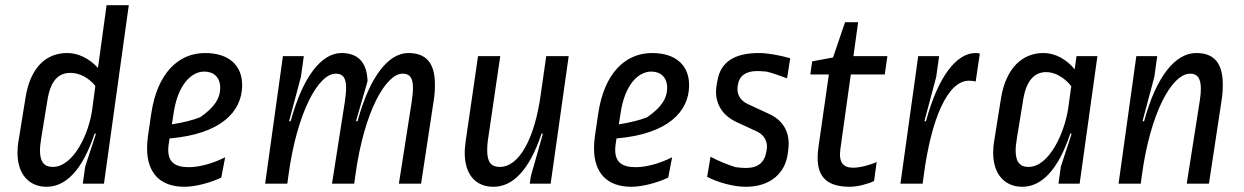

<svg xmlns="http://www.w3.org/2000/svg" viewBox="-20 -703 4762 735"><path d="M51 -164C48 -148 47 -132 47 -118C47 -33 94 12 158 12C230 12 294 -48 342 -191L345 -192L347 -190L306 -65L297 0H378L473 -683H388L355 -443C323 -478 281 -500 237 -500C158 -500 97 -447 78 -331ZM182 -64C152 -64 133 -80 133 -127C133 -140 135 -156 138 -175L162 -322C174 -396 205 -424 250 -424C284 -424 319 -406 345 -374L333 -284C321 -193 262 -64 182 -64Z M907 -375C908 -452 857 -500 765 -500C663 -500 582 -423 559 -268L546 -179C544 -163 543 -149 543 -135C543 -43 591 12 686 12C726 12 782 -2 827 -23L842 -101C797 -78 743 -63 704 -63C651 -63 624 -81 624 -130C624 -139 625 -148 627 -159L629 -173C828 -190 906 -277 907 -375ZM645 -272C661 -378 712 -429 762 -429C798 -429 823 -407 823 -367C823 -326 800 -291 746 -254C718 -243 682 -234 638 -227Z M1080 0 1084 -30C1116 -270 1198 -421 1265 -421C1290 -421 1305 -409 1305 -366C1305 -352 1303 -335 1300 -313L1251 0H1336L1340 -29C1374 -281 1459 -421 1521 -421C1546 -421 1561 -409 1561 -366C1561 -352 1559 -335 1556 -313L1507 0H1592L1640 -316C1644 -340 1645 -360 1645 -379C1645 -466 1608 -500 1543 -500C1468 -500 1396 -412 1349 -240L1346 -238L1343 -240L1387 -392C1385 -467 1348 -500 1287 -500C1212 -500 1140 -412 1093 -240L1090 -238L1087 -240L1132 -409L1143 -488H1063L995 0Z M1810 -488 1763 -165C1761 -148 1759 -133 1759 -119C1759 -33 1802 12 1869 12C1941 12 2005 -48 2053 -191L2056 -192L2058 -190L2012 -28L2008 0H2088L2157 -488H2071L2049 -334C2026 -175 1969 -64 1893 -64C1862 -64 1845 -80 1845 -128C1845 -141 1846 -157 1849 -175L1895 -488Z M2618 -375C2619 -452 2568 -500 2476 -500C2374 -500 2293 -423 2270 -268L2257 -179C2255 -163 2254 -149 2254 -135C2254 -43 2302 12 2397 12C2437 12 2493 -2 2538 -23L2553 -101C2508 -78 2454 -63 2415 -63C2362 -63 2335 -81 2335 -130C2335 -139 2336 -148 2338 -159L2340 -173C2539 -190 2617 -277 2618 -375ZM2356 -272C2372 -378 2423 -429 2473 -429C2509 -429 2534 -407 2534 -367C2534 -326 2511 -291 2457 -254C2429 -243 2393 -234 2349 -227Z M2799 -236 2879 -199C2908 -185 2920 -157 2915 -130L2914 -124C2907 -80 2881 -60 2835 -60C2826 -60 2812 -61 2796 -63C2769 -71 2727 -88 2700 -103L2687 -26C2729 -4 2789 12 2835 12C2931 12 2987 -42 2996 -117L2998 -133C3005 -193 2981 -241 2924 -267L2842 -305C2812 -319 2799 -345 2804 -374L2805 -380C2810 -412 2835 -431 2878 -431C2887 -431 2904 -430 2914 -429C2936 -424 2967 -413 2993 -403L3005 -480C2963 -492 2918 -500 2885 -500C2788 -500 2739 -463 2727 -397L2724 -381C2722 -371 2721 -361 2721 -352C2721 -303 2746 -261 2799 -236Z M3113 -139C3111 -125 3110 -111 3110 -99C3110 -20 3152 12 3234 12C3262 12 3304 1 3326 -10L3336 -83C3314 -72 3272 -61 3246 -61C3208 -61 3190 -81 3197 -132L3237 -418H3367L3377 -488H3247L3265 -618H3215L3169 -483L3089 -468L3082 -418H3153Z M3512 0 3516 -30C3545 -250 3608 -394 3689 -394C3700 -394 3707 -393 3715 -391L3731 -498C3727 -499 3719 -500 3715 -500C3642 -500 3572 -412 3525 -240L3522 -238L3519 -240L3564 -409L3575 -488H3495L3427 0Z M3786 -164C3783 -148 3782 -132 3782 -118C3782 -33 3829 12 3893 12C3965 12 4029 -48 4077 -191L4080 -192L4082 -190L4041 -65L4032 0H4113L4181 -488H4101L4094 -438C4062 -476 4020 -500 3974 -500C3895 -500 3831 -444 3812 -327ZM3917 -64C3887 -64 3868 -80 3868 -127C3868 -140 3870 -156 3873 -175L3897 -322C3909 -396 3941 -427 3985 -427C4019 -427 4055 -406 4081 -373L4069 -287C4055 -195 3997 -64 3917 -64Z M4347 0 4351 -30C4383 -270 4466 -421 4536 -421C4561 -421 4577 -407 4577 -364C4577 -351 4576 -336 4573 -318L4523 0H4608L4656 -316C4660 -340 4661 -360 4661 -379C4661 -466 4624 -500 4559 -500C4480 -500 4407 -412 4360 -240L4357 -238L4354 -240L4399 -409L4410 -488H4330L4262 0Z"/></svg>

Font: Ropa Sans
Style: Italic
Weight: 400
Designer: Botio Nikoltchev
Foundry: Botjo Nikoltchev
Version: Version 1.002